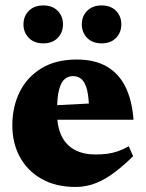

<svg xmlns="http://www.w3.org/2000/svg" viewBox="-20 -690 549 724"><path d="M269.5 -465.5Q337 -465.5 382.5 -439.2Q428 -413 453 -362.5Q478 -312 483.5 -238.5H148V-291L392.5 -303.5L316 -271.5Q315.5 -319 309 -347.8Q302.5 -376.5 289.2 -389.8Q276 -403 255.5 -403Q238.5 -403 224.8 -392.5Q211 -382 203 -352.8Q195 -323.5 195 -266.5Q195 -212.5 212.2 -177.2Q229.5 -142 262 -124.8Q294.5 -107.5 340 -107.5Q364.5 -107.5 385 -110.2Q405.5 -113 425 -119.8Q444.5 -126.5 465.5 -138.5L482 -101Q448.5 -68 414 -41.5Q379.5 -15 342.8 0Q306 15 265.5 15Q191 15 137.5 -15Q84 -45 55.2 -97.5Q26.5 -150 26.5 -217.5Q26.5 -286.5 54 -342.8Q81.5 -399 135.8 -432.2Q190 -465.5 269.5 -465.5ZM143.5 -526.5Q109 -526.5 88.8 -547Q68.5 -567.5 68.5 -598Q68.5 -629 88.8 -649.2Q109 -669.5 143.5 -669.5Q177.5 -669.5 197.5 -649.2Q217.5 -629 217.5 -598Q217.5 -567.5 197.5 -547Q177.5 -526.5 143.5 -526.5ZM363 -526.5Q329 -526.5 308.8 -547Q288.5 -567.5 288.5 -598Q288.5 -629 308.8 -649.2Q329 -669.5 363 -669.5Q397.5 -669.5 417.5 -649.2Q437.5 -629 437.5 -598Q437.5 -567.5 417.5 -547Q397.5 -526.5 363 -526.5Z"/></svg>

Font: Newsreader 16pt 16pt ExtraBold
Style: Regular
Weight: 800
Version: Version 1.003